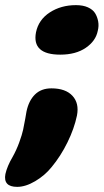

<svg xmlns="http://www.w3.org/2000/svg" viewBox="-64 -561 404 748"><path d="M170.9 -348.1Q115.2 -348.1 91.6 -369.9Q67.9 -391.6 76.2 -435.1Q86.4 -484.4 130.1 -512.7Q173.8 -541 231.9 -541Q259.3 -541 278.3 -532.5Q297.4 -523.9 306.2 -510Q314.9 -496.1 318.4 -478Q321.8 -460 316.9 -440.9Q309.1 -401.4 270.3 -374.8Q231.4 -348.1 170.9 -348.1ZM2.9 167Q-52.2 167 -43 117.2Q-36.1 86.4 -15.1 50.8Q0 23.9 11 -6.3Q22 -36.6 26.1 -55.7Q30.3 -74.7 34.4 -98.6Q38.6 -122.6 39.1 -126Q47.9 -168.9 72.3 -192.9Q96.7 -216.8 136.2 -216.8Q191.4 -216.8 218.3 -187.7Q245.1 -158.7 235.8 -110.8Q225.1 -59.6 198.7 -6.1Q172.4 47.4 137.2 89.8Q110.8 122.6 73.2 144.8Q35.6 167 2.9 167Z"/></svg>

Font: Shantell Sans Bouncy
Style: Italic
Weight: 800
Italic angle: -11.31°
Designer: Stephen Nixon, Anya Danilova, Shantell Martin
Foundry: Arrow Type
Version: Version 1.006;[9816181b4]